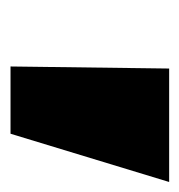

<svg xmlns="http://www.w3.org/2000/svg" viewBox="-8 -738 349 374"><g transform="rotate(90 167.0 -550.5)"><path d="M109 -396 113 -705H334L240 -396Z"/></g></svg>

Font: Nunito Sans 7pt SemiExpanded Black
Style: Italic
Weight: 900
Width: 6
Italic angle: -9°
Designer: Vernon Adams
Foundry: Vernon Adams
Version: Version 3.101;gftools[0.9.27]